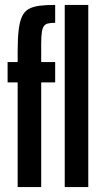

<svg xmlns="http://www.w3.org/2000/svg" viewBox="-20 -763 413 783"><path d="M52 0V-427H11V-510H52V-553Q52 -605 56 -639.5Q60 -674 69.5 -695Q79 -716 96.5 -726Q114 -736 140.5 -739.5Q167 -743 205 -743V-670Q188 -670 176.5 -667.5Q165 -665 159 -656.5Q153 -648 150.5 -631Q148 -614 148 -585V-510H205V-427H148V0ZM244 0V-743H340V0Z"/></svg>

Font: Saira UltraCondensed
Style: Bold
Weight: 700
Width: 1
Designer: Hector Gatti with collaboration of the Omnibus-Type team
Foundry: Omnibus-Type
Version: Version 1.101